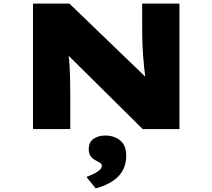

<svg xmlns="http://www.w3.org/2000/svg" viewBox="-20 -720 1185 1071"><path d="M164 0V-700H367L829 -255L793 -269Q787 -314 783.5 -349Q780 -384 778 -412.5Q776 -441 775 -466Q774 -491 773.5 -516Q773 -541 773 -570V-700H981V0H776L281 -490L352 -466Q355 -454 358 -439.5Q361 -425 363.5 -405Q366 -385 368 -356Q370 -327 371 -286.5Q372 -246 372 -191V0ZM514 331 462 267Q476 262 496 253Q516 244 532 231.5Q548 219 548 205Q548 195 540.5 190Q533 185 520 178Q497 167 486 152Q475 137 475 113Q475 73 501.5 54.5Q528 36 567 36Q616 36 650 63Q684 90 684 148Q684 184 672.5 213.5Q661 243 638.5 265.5Q616 288 584.5 304Q553 320 514 331Z"/></svg>

Font: Lexend Zetta Black
Style: Regular
Weight: 900
Designer: Bonnie Shaver-Troup, Thomas Jockin
Foundry: Lexend
Version: Version 1.007